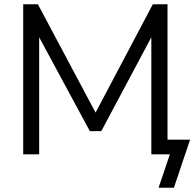

<svg xmlns="http://www.w3.org/2000/svg" viewBox="-20 -725 913 902"><path d="M725 157 778 0H691V-550L456 -109H402L164 -550V0H89V-705H158L429 -196L698 -705H767V-69H873L797 157Z"/></svg>

Font: Nunito Sans
Style: Regular
Weight: 400
Designer: Vernon Adams
Foundry: Vernon Adams
Version: Version 3.101; ttfautohint (v1.8.4.7-5d5b);gftools[0.9.27]